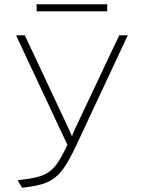

<svg xmlns="http://www.w3.org/2000/svg" viewBox="-20 -865 671 897"><path d="M83 12 62 -23Q115.5 -28.5 150.5 -37Q185.5 -45.5 209.2 -62.2Q233 -79 252.5 -109.2Q272 -139.5 295 -188L55 -700H96L302 -261Q305 -254.5 308.8 -245.8Q312.5 -237 316 -228Q320 -238 323.2 -246Q326.5 -254 330 -262L537 -700H577L333 -179Q307 -124 284.2 -89Q261.5 -54 235 -33.8Q208.5 -13.5 172.2 -3.5Q136 6.5 83 12ZM151 -812V-845H481V-812Z"/></svg>

Font: Overpass Thin
Style: Regular
Weight: 250
Designer: Delve Withrington, Dave Bailey, Thomas Jockin
Foundry: Delve Fonts LLC
Version: Version 4.000